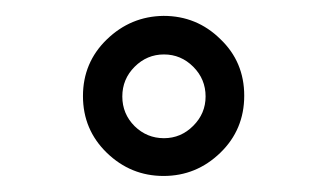

<svg xmlns="http://www.w3.org/2000/svg" viewBox="-20 -627 414 243"><path d="M150.4 -467.3Q166 -452.1 187.5 -452.1Q209 -452.1 224.6 -467.8Q240.2 -483.4 240.2 -504.9Q240.2 -526.9 224.6 -542.5Q209 -558.1 187.5 -558.1Q166 -558.1 150.4 -542.5Q134.8 -526.9 134.8 -504.9Q134.8 -482.9 150.4 -467.3ZM187 -606.9Q229 -606.9 258.8 -577.6Q289.1 -548.8 289.1 -505.9Q289.1 -462.9 258.8 -433.6Q228.5 -404.3 187 -404.3Q145.5 -404.3 115.2 -433.6Q85 -462.9 85 -505.4Q85 -547.9 115.2 -577.1Q145.5 -606.4 187 -606.9Z"/></svg>

Font: Unna-Bold
Style: Bold
Weight: 700
Designer: Jorge de Buen U.
Foundry: Omnibus-Type
Version: Version 2.006;PS 002.006;hotconv 1.0.70;makeotf.lib2.5.58329